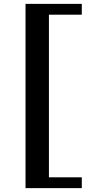

<svg xmlns="http://www.w3.org/2000/svg" viewBox="-20 -877 469 993"><path d="M403 -857V-801H233V40H403V96H112V-857Z"/></svg>

Font: Shippori Mincho ExtraBold
Style: Regular
Weight: 800
Designer: FONTDASU
Foundry: FONTDASU / Google Inc. / but / Adobe
Version: Version 3.110; ttfautohint (v1.8.3)